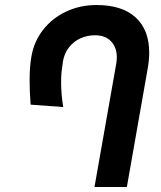

<svg xmlns="http://www.w3.org/2000/svg" viewBox="-20 -745 640 765"><path d="M445.5 -516Q445.5 -556 422.5 -580.2Q399.5 -604.5 359 -604.5Q327 -604.5 300 -592Q273 -579.5 254.8 -556.2Q236.5 -533 231 -501.5Q227.5 -478.5 225.5 -461Q223.5 -443.5 223.5 -417.5Q223.5 -369.5 232 -318.5L102 -328Q98 -379.5 98 -425.5Q98 -482.5 105.5 -521.5Q116 -581 152.5 -627.2Q189 -673.5 244.2 -699.2Q299.5 -725 364.5 -725Q466.5 -725 520.5 -675.5Q574.5 -626 574.5 -535Q574.5 -506 568.5 -472L485.5 0H356.5L443 -490.5Q445.5 -505.5 445.5 -516Z"/></svg>

Font: JuliaMono ExtraBoldItalic
Style: Regular
Weight: 800
Italic angle: -9°
Monospace: yes
Designer: cormullion
Foundry: corm
Version: Version 0.049; ttfautohint (v1.8.4)